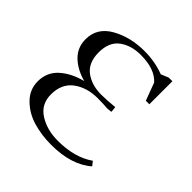

<svg xmlns="http://www.w3.org/2000/svg" viewBox="-183 -873 1043 1043"><g transform="rotate(45 338.0 -351.5)"><path d="M58 -185Q58 -254 107.5 -299Q157 -344 236 -364Q166 -383 123 -425Q80 -467 80 -530Q80 -618 162 -664.5Q244 -711 353 -711Q433 -711 504 -684L547 -702H575V-525H548L510 -627Q461 -682 353 -682Q279 -682 230 -645.5Q181 -609 181 -530Q181 -451 230 -414Q279 -377 353 -377Q392 -377 455 -383L458 -355V-350L430 -347Q398 -350 353 -350Q271 -350 215 -308.5Q159 -267 159 -185Q159 -110 219.5 -71.5Q280 -33 363 -33Q493 -33 575 -91L594 -67Q509 8 353 8Q279 8 214.5 -11Q150 -30 104 -75.5Q58 -121 58 -185Z"/></g></svg>

Font: Dihjauti
Style: Bold
Weight: 700
Designer: T. Christopher White
Version: Version 3.0.0